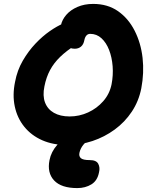

<svg xmlns="http://www.w3.org/2000/svg" viewBox="-20 -731 782 981"><path d="M323 10Q251 10 195.5 -14.5Q140 -39 104 -83.5Q68 -128 55.5 -187Q43 -246 57 -313Q68 -372 96.5 -421Q125 -470 161 -508Q197 -546 234.5 -572Q272 -598 303.5 -611Q335 -624 353 -624Q375 -624 387 -617.5Q399 -611 408 -593Q422 -565 409 -541.5Q396 -518 368 -502Q320 -472 287.5 -440.5Q255 -409 235.5 -372.5Q216 -336 207 -290Q197 -242 210 -207.5Q223 -173 255.5 -154.5Q288 -136 336 -136Q385 -136 430 -156.5Q475 -177 507.5 -214Q540 -251 550 -300Q559 -347 555.5 -392.5Q552 -438 537.5 -475.5Q523 -513 498.5 -535.5Q474 -558 441 -558Q429 -558 421.5 -549.5Q414 -541 411 -526Q407 -504 394 -493Q381 -482 362 -482Q339 -482 319.5 -495.5Q300 -509 291.5 -535.5Q283 -562 291 -601Q297 -630 318.5 -655Q340 -680 375.5 -695.5Q411 -711 456 -711Q530 -711 583 -674Q636 -637 668 -574Q700 -511 708.5 -435Q717 -359 702 -280Q689 -214 653.5 -160.5Q618 -107 566 -69Q514 -31 452.5 -10.5Q391 10 323 10ZM375 230Q293 230 256.5 191Q220 152 233 87Q241 45 272.5 9Q304 -27 349 -49Q394 -71 445 -71Q457 -71 466 -66Q475 -61 472 -49Q471 -43 466 -38Q461 -33 448 -25Q421 -10 406 8.5Q391 27 386 49Q382 67 393 77Q404 87 439 87Q472 87 482 106Q492 125 486 149Q478 192 447 211Q416 230 375 230Z"/></svg>

Font: Shantell Sans
Style: Bold Italic
Weight: 700
Italic angle: -11°
Designer: Stephen Nixon, Anya Danilova, Shantell Martin
Foundry: Arrow Type
Version: Version 1.011;[c5ecc13dd]